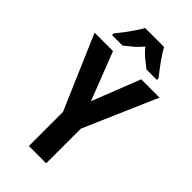

<svg xmlns="http://www.w3.org/2000/svg" viewBox="-283 -1009 1083 1083"><g transform="rotate(45 259.0 -467.0)"><path d="M259 -426 372 -714H518L328 -276V0H190V-272L0 -714H147ZM334 -934Q352 -901 381 -861Q410 -821 437 -787V-774H354Q334 -789 307 -811Q280 -833 258 -861Q235 -833 208 -810.5Q181 -788 163 -774H79V-787Q95 -806 115.5 -833Q136 -860 154 -887Q172 -914 183 -934Z"/></g></svg>

Font: Noto Sans Gurmukhi Condensed
Style: Bold
Weight: 700
Width: 3
Designer: Jelle Bosma - Monotype Design Team
Foundry: Monotype Imaging Inc.
Version: Version 2.004; ttfautohint (v1.8.4.7-5d5b)